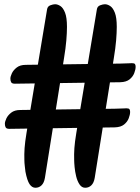

<svg xmlns="http://www.w3.org/2000/svg" viewBox="-20 -716 660 906"><path d="M147 170Q131 170 119.5 153Q108 136 100 94Q99 84 97 68Q95 52 95 39Q94 12 96 -17Q98 -46 105 -88L202 -671Q204 -686 217.5 -691Q231 -696 240 -696Q252 -696 265 -687.5Q278 -679 287 -656Q296 -633 296 -589Q296 -562 293 -525.5Q290 -489 282 -441L192 123Q188 147 176 158.5Q164 170 147 170ZM24 -108Q11 -108 7 -114.5Q3 -121 3 -132Q3 -142 10 -157Q17 -172 33 -184.5Q49 -197 76 -197L522 -203Q561 -204 568 -204.5Q575 -205 576 -205Q588 -205 591 -200.5Q594 -196 594 -188Q594 -175 587.5 -158Q581 -141 565.5 -128.5Q550 -116 522 -115ZM382 170Q366 170 355.5 154.5Q345 139 339.5 116.5Q334 94 332 72.5Q330 51 330 39Q329 12 331 -17Q333 -46 340 -88L437 -671Q439 -686 452.5 -691Q466 -696 475 -696Q487 -696 500 -687.5Q513 -679 522 -656Q531 -633 531 -589Q531 -562 528 -525.5Q525 -489 517 -441L427 123Q423 147 411 158.5Q399 170 382 170ZM50 -321Q37 -321 33 -327.5Q29 -334 29 -345Q29 -355 36 -370Q43 -385 59 -397.5Q75 -410 102 -410L548 -416Q587 -417 594 -417.5Q601 -418 602 -418Q614 -418 617 -413.5Q620 -409 620 -401Q620 -388 613.5 -371Q607 -354 591.5 -341.5Q576 -329 548 -328Z"/></svg>

Font: Alkatra
Style: Regular
Weight: 400
Designer: Suman Bhandary
Version: Version 1.100;gftools[0.9.22]